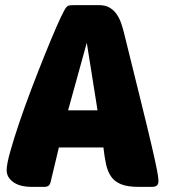

<svg xmlns="http://www.w3.org/2000/svg" viewBox="-20 -730 659 750"><path d="M366 -710Q391 -710 407.5 -700.5Q424 -691 435 -675.5Q446 -660 453 -640Q460 -620 465 -599Q505 -437 531 -332Q557 -227 572 -162.5Q587 -98 593 -67Q599 -36 599 -24Q599 -10 592.5 -5Q586 0 572 0H521Q478 0 452.5 -10.5Q427 -21 413.5 -41Q400 -61 394 -89.5Q388 -118 384 -154H210L177 -16Q172 0 154 0H101Q85 0 68 -3.5Q51 -7 37.5 -15Q24 -23 15 -35.5Q6 -48 6 -66Q6 -88 20 -138Q34 -188 55.5 -251.5Q77 -315 103.5 -384.5Q130 -454 155 -516Q180 -578 200.5 -625Q221 -672 232 -691Q240 -705 246.5 -707.5Q253 -710 271 -710ZM246 -299H361L319 -563Z"/></svg>

Font: Poetsen One
Style: Regular
Weight: 400
Designer: Pablo Impallari, Rodrigo Fuenzalida
Foundry: Pablo Impallari, Rodrigo Fuenzalida
Version: Version 1.001; ttfautohint (v0.93) -l 8 -r 50 -G 200 -x 14 -